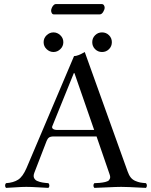

<svg xmlns="http://www.w3.org/2000/svg" viewBox="-20 -912 739 937"><path d="M207.5 -672.1Q192.9 -686 192.9 -706.1Q192.9 -726.1 207.5 -740Q222.2 -753.9 241 -753.9Q259.8 -753.9 274.4 -740Q289.1 -726.1 289.1 -706.1Q289.1 -686 274.4 -672.1Q259.8 -658.2 241 -658.2Q222.2 -658.2 207.5 -672.1ZM444.1 -672.1Q430.2 -686 430.2 -706.1Q430.2 -726.1 444.1 -740Q458 -753.9 478 -753.9Q498 -753.9 512 -740Q525.9 -726.1 525.9 -706.1Q525.9 -686 512 -672.1Q498 -658.2 478 -658.2Q458 -658.2 444.1 -672.1ZM260.7 -277.8H439.5L343.3 -555.2H340.3L235.4 -296.4Q231.9 -288.6 238.5 -283.2Q245.1 -277.8 260.7 -277.8ZM147.5 -68.8Q144.5 -61 144.3 -54.7Q144 -48.3 146.2 -43.7Q148.4 -39.1 152.1 -35.2Q155.8 -31.2 161.9 -28.8Q168 -26.4 173.8 -24.4Q179.7 -22.5 187.7 -21.2Q195.8 -20 202.1 -19.3Q208.5 -18.6 216.3 -18.1Q220.7 -13.7 220.9 -6.6Q221.2 0.5 216.3 4.9Q202.1 4.4 166.7 2.2Q131.3 0 108.4 0Q86.9 0 55.9 2.2Q24.9 4.4 9.3 4.9Q4.9 0.5 4.9 -6.6Q4.9 -13.7 9.3 -18.1Q45.9 -20.5 68.6 -35.2Q91.3 -49.8 109.4 -91.8L341.3 -638.2Q359.9 -638.2 393.6 -658.2L602.5 -76.2Q608.9 -57.6 617.9 -46.1Q627 -34.7 640.4 -29.1Q653.8 -23.4 663.8 -21.5Q673.8 -19.5 692.4 -18.1Q696.8 -13.7 696.8 -6.6Q696.8 0.5 692.4 4.9Q678.2 4.4 655.5 3.2Q632.8 2 611.1 1Q589.4 0 571.3 0Q548.8 0 500.7 2.4Q452.6 4.9 440.4 4.9Q436 0.5 436 -6.6Q436 -13.7 440.4 -18.1Q443.8 -18.1 450.2 -18.6Q460.9 -19 466.1 -19.5Q471.2 -20 480 -21.2Q488.8 -22.5 493.2 -23.7Q497.6 -24.9 503.4 -27.1Q509.3 -29.3 511.5 -32.2Q513.7 -35.2 515.9 -39.3Q518.1 -43.5 517.6 -49.3Q517.1 -55.2 514.6 -62L451.2 -246.1H242.7Q226.1 -246.1 219 -240.7Q211.9 -235.4 207.5 -224.1ZM466.8 -841.8H242.7Q236.3 -841.8 232.9 -847.7Q229.5 -853.5 229.5 -859.9Q229.5 -865.7 232.7 -873.3Q235.8 -880.9 241.2 -886.5Q246.6 -892.1 251.5 -892.1H476.6Q483.4 -892.1 487.1 -886.5Q490.7 -880.9 490.7 -875Q490.7 -865.2 483.4 -853.5Q476.1 -841.8 466.8 -841.8Z"/></svg>

Font: Linux Libertine Display
Style: Regular
Weight: 400
Designer: Philipp H. Poll
Foundry: Philipp H. Poll
Version: Version 5.0.9